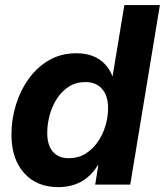

<svg xmlns="http://www.w3.org/2000/svg" viewBox="-20 -748 668 778"><path d="M216.3 10.3Q128.4 10.3 77.4 -47.1Q26.4 -104.5 26.4 -202.6Q26.4 -263.7 44.2 -322.3Q62 -380.9 96.2 -428.5Q130.4 -476.1 179 -504.2Q227.5 -532.2 289.6 -532.2Q327.6 -532.2 356.4 -520.8Q385.3 -509.3 404.8 -488.5Q424.3 -467.8 435.1 -440.4H436.5L483.9 -727.5H627.9L507.8 0H365.7L378.4 -78.6H376.5Q358.4 -48.8 334.2 -29.1Q310.1 -9.3 280.3 0.5Q250.5 10.3 216.3 10.3ZM258.8 -106.9Q296.4 -106.9 325.7 -124.8Q355 -142.6 375.7 -172.4Q396.5 -202.1 407.2 -238Q418 -273.9 418 -310.1Q418 -359.4 393.8 -387.5Q369.6 -415.5 325.7 -415.5Q288.1 -415.5 259.3 -397.2Q230.5 -378.9 210.9 -348.6Q191.4 -318.4 181.4 -282Q171.4 -245.6 171.4 -209Q171.4 -160.2 194.1 -133.5Q216.8 -106.9 258.8 -106.9Z"/></svg>

Font: Inter 28pt
Style: Bold Italic
Weight: 700
Italic angle: -9.3988°
Designer: Rasmus Andersson
Foundry: rsms
Version: Version 4.001;git-66647c0bb